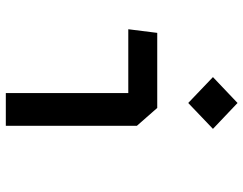

<svg xmlns="http://www.w3.org/2000/svg" viewBox="-108 -728 836 660"><g transform="rotate(90 310.0 -398.0)"><path d="M300 0H412.5V-450.5L351 -520.5H93L80.5 -421H300ZM245 -712 334 -627 423 -712 334 -796.5Z"/></g></svg>

Font: Monaspace Krypton Medium
Style: Regular
Weight: 500
Designer: Riley Cran & the Lettermatic Team
Foundry: Lettermatic
Version: Version 1.101 (Monaspace Krypton)